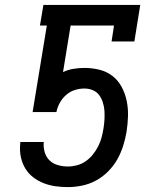

<svg xmlns="http://www.w3.org/2000/svg" viewBox="-20 -755 640 783"><path d="M257 8Q231 8 206 4.5Q181 1 158 -8Q135 -17 115.5 -32Q96 -47 83.5 -67.5Q71 -88 65.5 -112.5Q60 -137 62 -163L63 -176H159L158 -172Q157 -151 163 -132Q169 -113 183 -100Q197 -87 216.5 -81.5Q236 -76 257 -76Q275 -76 294 -81Q313 -86 329.5 -97.5Q346 -109 358.5 -124.5Q371 -140 380 -157.5Q389 -175 394 -193.5Q399 -212 402 -231Q405 -249 406 -267Q407 -285 406 -302.5Q405 -320 399.5 -337Q394 -354 384.5 -367Q375 -380 359 -387Q343 -394 324 -394Q305 -394 285.5 -388Q266 -382 250 -368Q234 -354 224 -336Q214 -318 210 -298H113L171 -651H143L157 -735H552L528 -586H435L445 -651H268L237 -461Q258 -471 280.5 -474.5Q303 -478 324 -478Q356 -478 386 -470.5Q416 -463 439.5 -444.5Q463 -426 477 -399Q491 -372 497 -342Q503 -312 502 -280.5Q501 -249 496 -217Q491 -188 482 -159.5Q473 -131 458 -104.5Q443 -78 420.5 -55.5Q398 -33 371 -18.5Q344 -4 314.5 2Q285 8 257 8Z"/></svg>

Font: Iosevka Etoile Medium
Style: Italic
Weight: 500
Italic angle: -9°
Designer: Belleve Invis
Foundry: Belleve Invis
Version: Version 22.1.2; ttfautohint (v1.8.4)